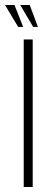

<svg xmlns="http://www.w3.org/2000/svg" viewBox="-22 -749 225 769"><path d="M73 0V-591H109V0ZM130 -641H111L59 -729H97ZM71 -641H51L-2 -729H36Z"/></svg>

Font: Alumni Sans Thin ExtraLight
Style: Regular
Weight: 250
Version: Version 1.018